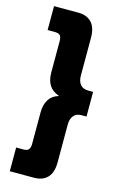

<svg xmlns="http://www.w3.org/2000/svg" viewBox="-133 -842 616 993"><g transform="rotate(15 175.0 -345.0)"><path d="M27 -30H66Q86 -30 94 -39.5Q102 -49 102 -70V-238Q102 -279 119 -306.5Q136 -334 170 -344V-346Q102 -369 102 -452V-620Q102 -641 94 -650Q86 -659 66 -659H27V-787H157Q203 -787 228.5 -760Q254 -733 254 -678V-476Q254 -445 268.5 -428Q283 -411 311 -411H337V-279H311Q283 -279 268.5 -261.5Q254 -244 254 -213V-11Q254 43 228.5 70Q203 97 157 97H27Z"/></g></svg>

Font: Prompt SemiBold
Style: Regular
Weight: 600
Designer: Katatrad Team
Foundry: CadsonDemak
Version: Version 1.000